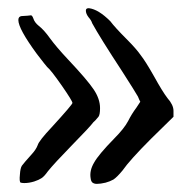

<svg xmlns="http://www.w3.org/2000/svg" viewBox="-20 -491 471 475"><path d="M192.4 -464.8Q192.4 -470.7 199.2 -470.7Q199.2 -470.7 200.2 -470.7Q223.6 -467.8 252.9 -438.5Q264.6 -422.9 293 -394.5Q317.4 -370.1 328.1 -354.5Q339.8 -339.8 361.3 -301.8Q381.8 -264.6 394.5 -248Q409.2 -231.4 409.2 -216.8Q409.2 -211.9 409.2 -202.1Q395.5 -188.5 353.5 -147.5Q300.8 -94.7 283.2 -69.3Q269.5 -52.7 260.7 -46.9Q252 -42 241.2 -39.1Q228.5 -36.1 219.7 -36.1Q215.8 -36.1 212.9 -37.1Q205.1 -39.1 204.1 -50.8Q201.2 -69.3 212.9 -88.9Q223.6 -108.4 262.7 -148.4Q287.1 -172.9 296.9 -191.4Q305.7 -209 317.4 -224.6Q320.3 -229.5 327.1 -239.3Q325.2 -242.2 321.3 -252Q315.4 -262.7 282.2 -314.5Q226.6 -399.4 208 -433.6Q206.1 -440.4 199.2 -448.2Q192.4 -457 192.4 -464.8ZM33.2 -451.2Q50.8 -452.1 56.6 -453.1Q59.6 -453.1 62.5 -445.3Q65.4 -435.5 76.2 -426.8Q88.9 -417 103.5 -396.5Q119.1 -375 148.4 -343.8Q196.3 -293 211.9 -269.5Q227.5 -246.1 227.5 -223.6Q227.5 -207 223.6 -202.1Q213.9 -190.4 210.9 -188.5Q203.1 -177.7 157.2 -130.9Q114.3 -86.9 98.6 -67.4Q88.9 -53.7 82 -49.8Q76.2 -45.9 64.5 -42Q51.8 -38.1 40 -38.1Q36.1 -38.1 31.2 -39.1Q27.3 -41 29.3 -59.6Q30.3 -75.2 34.2 -81.1Q39.1 -87.9 57.6 -108.4Q69.3 -121.1 73.2 -131.8Q76.2 -142.6 108.4 -176.8Q159.2 -232.4 159.2 -236.3Q159.2 -241.2 132.8 -279.3Q105.5 -318.4 96.7 -325.2Q93.8 -328.1 71.3 -357.4Q25.4 -419.9 25.4 -441.4Q25.4 -450.2 33.2 -451.2Z"/></svg>

Font: Yahfie
Style: Heavy
Weight: 600
Designer: Joe Palazzolo
Foundry: jozolo LLC
Version: Version 001.000